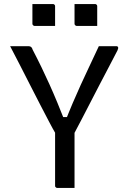

<svg xmlns="http://www.w3.org/2000/svg" viewBox="-20 -928 640 948"><path d="M348 0Q334 0 320 0Q306 0 292 0Q278 0 263 0Q260 0 257.5 -1.5Q255 -3 253.5 -5Q252 -7 252 -11Q252 -85 252 -161.5Q252 -238 252 -312H348Q348 -278 348 -242Q348 -206 348 -170Q348 -134 348 -100Q348 -74 348 -49Q348 -24 348 0ZM30 -700Q53 -700 75.5 -700Q98 -700 119 -700Q125 -700 129 -698.5Q133 -697 136 -693.5Q139 -690 141 -683Q165 -637 185 -595.5Q205 -554 224 -512Q243 -470 263.5 -420.5Q284 -371 308 -310L269 -350H333L294 -308Q319 -372 339 -419Q359 -466 378 -507.5Q397 -549 418.5 -594.5Q440 -640 468 -700Q491 -700 513 -700Q535 -700 556 -700Q561 -700 563 -695Q565 -690 560 -679Q539 -638 517 -596.5Q495 -555 473 -512.5Q451 -470 429 -427.5Q407 -385 384.5 -341.5Q362 -298 339 -255Q312 -255 296 -255.5Q280 -256 272.5 -256.5Q265 -257 261.5 -259Q258 -261 257 -264Q241 -291 221 -329.5Q201 -368 177 -414Q153 -460 128 -509.5Q103 -559 78 -607.5Q53 -656 30 -700ZM140 -908Q165 -908 190.5 -908Q216 -908 241 -908Q245 -908 247 -906.5Q249 -905 250.5 -903Q252 -901 252 -897V-800Q227 -800 201.5 -800Q176 -800 151 -800Q148 -800 145.5 -801.5Q143 -803 141.5 -805.5Q140 -808 140 -811ZM348 -908Q373 -908 398.5 -908Q424 -908 449 -908Q453 -908 455 -906.5Q457 -905 458.5 -903Q460 -901 460 -897V-800Q435 -800 409.5 -800Q384 -800 359 -800Q356 -800 353.5 -801.5Q351 -803 349.5 -805.5Q348 -808 348 -811Z"/></svg>

Font: RecMonoLinear Nerd Font Mono
Style: Regular
Weight: 400
Monospace: yes
Version: Version 1.085; ttfautohint (v1.8.4.7-5d5b);Nerd Fonts 3.2.1